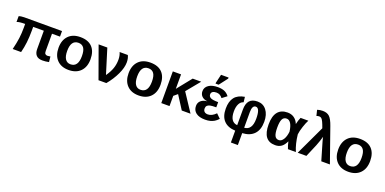

<svg xmlns="http://www.w3.org/2000/svg" viewBox="-8 -1774 6026 3007"><g transform="rotate(20 3004.5 -271.0)"><path d="M605.5 -435.5V-147.9Q605.5 -112.8 619.1 -99.4Q632.8 -85.9 656.2 -85.9Q674.8 -85.9 704.1 -91.8L713.9 -2Q662.1 9.8 605 9.8Q536.1 9.8 502.7 -26.6Q469.2 -63 469.2 -129.4V-435.5H292V-375Q292 -264.6 281.7 -175.8Q271.5 -86.9 249 0H108.9Q137.2 -114.3 147.7 -196.8Q158.2 -279.3 158.2 -371.1V-435.5Q53.2 -435.5 20.5 -417.5V-514.2Q34.7 -521 60.5 -524.7Q86.4 -528.3 109.4 -528.3H738.8V-435.5Z M1309.6 -264.6Q1309.6 -136.2 1238.3 -63.2Q1167 9.8 1041 9.8Q917.5 9.8 847.2 -63.5Q776.9 -136.7 776.9 -264.6Q776.9 -392.1 847.2 -465.1Q917.5 -538.1 1043.9 -538.1Q1173.3 -538.1 1241.5 -467.5Q1309.6 -397 1309.6 -264.6ZM1166 -264.6Q1166 -358.9 1135.3 -401.4Q1104.5 -443.8 1045.9 -443.8Q920.9 -443.8 920.9 -264.6Q920.9 -176.3 951.4 -130.1Q981.9 -84 1039.6 -84Q1166 -84 1166 -264.6Z M1859.9 -413.1Q1859.9 -325.7 1807.6 -214.4Q1755.4 -103 1669.4 0H1539.1L1348.6 -528.3H1493.7L1621.1 -116.7Q1675.3 -193.8 1699 -262.7Q1722.7 -331.5 1722.7 -408.7Q1722.7 -474.6 1698.7 -528.3H1835.4Q1859.9 -480.5 1859.9 -413.1Z M2476.6 -264.6Q2476.6 -136.2 2405.3 -63.2Q2334 9.8 2208 9.8Q2084.5 9.8 2014.2 -63.5Q1943.8 -136.7 1943.8 -264.6Q1943.8 -392.1 2014.2 -465.1Q2084.5 -538.1 2210.9 -538.1Q2340.3 -538.1 2408.4 -467.5Q2476.6 -397 2476.6 -264.6ZM2333 -264.6Q2333 -358.9 2302.2 -401.4Q2271.5 -443.8 2212.9 -443.8Q2087.9 -443.8 2087.9 -264.6Q2087.9 -176.3 2118.4 -130.1Q2148.9 -84 2206.5 -84Q2333 -84 2333 -264.6Z M2926.8 0 2784.7 -222.2 2722.7 -170.4V0H2585.4V-528.3H2722.7V-287.1L2916.5 -528.3H3058.6L2873 -302.7L3072.8 0Z M3330.1 -82Q3397.5 -82 3461.9 -148.9L3531.7 -80.6Q3496.1 -43.9 3467 -26.9Q3438 -9.8 3401.4 0Q3364.7 9.8 3315.9 9.8Q3218.8 9.8 3164.8 -30.8Q3110.8 -71.3 3110.8 -145Q3110.8 -200.2 3149.2 -233.6Q3187.5 -267.1 3251.5 -272.5V-273.4Q3193.4 -279.3 3160.2 -312Q3127 -344.7 3127 -396.5Q3127 -461.4 3183.3 -499.8Q3239.7 -538.1 3333.5 -538.1Q3400.4 -538.1 3444.8 -519.5Q3489.3 -501 3523.9 -455.6L3444.8 -395.5Q3424.3 -423.3 3399.7 -437Q3375 -450.7 3341.3 -450.7Q3300.3 -450.7 3278.8 -434.8Q3257.3 -418.9 3257.3 -391.1Q3257.3 -354 3291.7 -336.2Q3326.2 -318.4 3417.5 -318.4V-231.9Q3345.2 -231.9 3314.7 -224.6Q3284.2 -217.3 3268.1 -200.4Q3252 -183.6 3252 -153.3Q3252 -118.2 3272.7 -100.1Q3293.5 -82 3330.1 -82ZM3279.8 -577.6V-593.8L3313.5 -736.3H3439V-718.3L3331.1 -577.6Z M4201.2 -275.9Q4201.2 -142.6 4133.1 -70.1Q4064.9 2.4 3937 8.8V207.5H3820.8V9.8Q3695.3 4.4 3629.4 -65.4Q3563.5 -135.3 3563.5 -265.6Q3563.5 -386.2 3616.2 -453.6Q3668.9 -521 3782.7 -540L3793 -452.6Q3747.6 -440.9 3722.7 -391.8Q3697.8 -342.8 3697.8 -265.6Q3697.8 -179.7 3729 -132.8Q3760.3 -85.9 3820.8 -81.5V-342.8Q3820.8 -439.5 3863.3 -489.3Q3905.8 -539.1 3996.6 -539.1Q4089.8 -539.1 4145.5 -467.5Q4201.2 -396 4201.2 -275.9ZM4066.9 -276.9Q4066.9 -454.1 3997.1 -454.1Q3937 -454.1 3937 -341.3V-81.1Q3999.5 -84 4033.2 -132.8Q4066.9 -181.6 4066.9 -276.9Z M4659.7 -115.7Q4629.4 -49.8 4587.4 -20Q4545.4 9.8 4484.4 9.8Q4380.9 9.8 4329.8 -57.4Q4278.8 -124.5 4278.8 -261.7Q4278.8 -400.4 4334.2 -469.2Q4389.6 -538.1 4497.1 -538.1Q4561 -538.1 4607.2 -505.6Q4653.3 -473.1 4676.8 -413.6H4678.2Q4690.4 -474.1 4714.8 -528.3H4844.2Q4819.8 -483.9 4793.7 -405.8Q4767.6 -327.6 4761.7 -271.5Q4777.3 -120.6 4828.1 0H4696.3Q4672.4 -58.6 4661.6 -115.7ZM4422.9 -263.2Q4422.9 -167.5 4443.6 -126Q4464.4 -84.5 4511.2 -84.5Q4554.7 -84.5 4585.9 -133.8Q4617.2 -183.1 4626 -264.6Q4615.2 -351.6 4586.7 -397.5Q4558.1 -443.4 4515.1 -443.4Q4465.3 -443.4 4444.1 -399.9Q4422.9 -356.4 4422.9 -263.2Z M5395.5 0H5252Q5176.8 -255.4 5163.6 -301.5Q5150.4 -347.7 5147.5 -370.6Q5140.1 -342.3 5122.3 -289.6Q5104.5 -236.8 5092.8 -209.5L5003.9 0H4858.9L5090.3 -491.2Q5068.4 -553.2 5052 -587.9Q5035.6 -622.6 5020.3 -636.5Q5004.9 -650.4 4982.9 -650.4Q4959.5 -650.4 4937.5 -641.1L4914.1 -735.8Q4955.6 -750.5 5005.4 -750.5Q5077.6 -750.5 5118.7 -711.7Q5159.7 -672.9 5196.3 -567.4Z M5970.2 -264.6Q5970.2 -136.2 5898.9 -63.2Q5827.6 9.8 5701.7 9.8Q5578.1 9.8 5507.8 -63.5Q5437.5 -136.7 5437.5 -264.6Q5437.5 -392.1 5507.8 -465.1Q5578.1 -538.1 5704.6 -538.1Q5834 -538.1 5902.1 -467.5Q5970.2 -397 5970.2 -264.6ZM5826.7 -264.6Q5826.7 -358.9 5795.9 -401.4Q5765.1 -443.8 5706.5 -443.8Q5581.5 -443.8 5581.5 -264.6Q5581.5 -176.3 5612.1 -130.1Q5642.6 -84 5700.2 -84Q5826.7 -84 5826.7 -264.6Z"/></g></svg>

Font: Arial
Style: Bold
Weight: 700
Designer: Steve Matteson
Foundry: Ascender Corporation
Version: Version 2.00.3